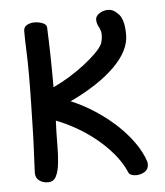

<svg xmlns="http://www.w3.org/2000/svg" viewBox="-44 -577 531 617"><g transform="rotate(-5 221.5 -268.5)"><path d="M127 -499Q128.9 -457 129.9 -407.2Q130.9 -357.4 130.9 -304.7Q158.2 -317.4 185.1 -334Q211.9 -350.6 234.4 -368.2Q256.8 -385.7 272.9 -401.9Q289.1 -418 294.9 -430.7Q299.8 -444.3 299.8 -460Q299.8 -471.7 293 -484.4Q286.1 -497.1 286.1 -508.8Q286.1 -520.5 298.8 -528.8Q311.5 -537.1 327.1 -537.1Q344.7 -537.1 361.3 -518.6Q377.9 -500 377.9 -452.1Q377.9 -401.4 326.2 -350.1Q274.4 -298.8 181.6 -254.9Q217.8 -240.2 254.4 -216.8Q291 -193.4 322.8 -164.6Q354.5 -135.7 377.4 -103.5Q400.4 -71.3 410.2 -40Q411.1 -37.1 411.1 -31.2Q411.1 -15.6 398.4 -7.8Q385.7 0 371.1 0Q362.3 0 355 -2.9Q347.7 -5.9 345.7 -12.7Q331.1 -45.9 306.6 -74.2Q282.2 -102.5 252.9 -126Q223.6 -149.4 191.4 -167.5Q159.2 -185.5 128.9 -197.3Q127 -158.2 127 -122.6Q127 -86.9 124 -60.1Q121.1 -33.2 112.8 -17.6Q104.5 -2 86.9 -2Q70.3 -2 58.6 -10.7Q46.9 -19.5 46.9 -36.1Q47.9 -63.5 49.8 -100.1Q51.8 -136.7 52.7 -178.7Q53.7 -220.7 54.7 -264.6Q55.7 -308.6 55.7 -349.6Q55.7 -392.6 54.2 -429.2Q52.7 -465.8 52.7 -492.2Q52.7 -505.9 63.5 -511.7Q74.2 -517.6 87.9 -517.6Q101.6 -517.6 113.8 -512.7Q126 -507.8 127 -499Z"/></g></svg>

Font: Gamja Flower
Style: Regular
Weight: 400
Designer: YoonDesign Inc.
Foundry: YoonDesign Inc.
Version: Version 3.00;build 20171102